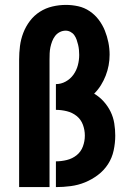

<svg xmlns="http://www.w3.org/2000/svg" viewBox="-20 -763 540 783"><path d="M58 0V-520Q58 -548 61.5 -575.5Q65 -603 75 -629Q85 -655 102 -677.5Q119 -700 142.5 -715Q166 -730 193.5 -736.5Q221 -743 249 -743Q274 -743 299 -737.5Q324 -732 345.5 -717.5Q367 -703 382.5 -682.5Q398 -662 407.5 -638.5Q417 -615 422 -590Q427 -565 427 -540Q427 -518 423 -496.5Q419 -475 411 -454.5Q403 -434 391.5 -415.5Q380 -397 364 -381Q386 -368 403 -349Q420 -330 431 -307.5Q442 -285 446 -260Q450 -235 450 -210Q450 -180 443.5 -149.5Q437 -119 420.5 -93.5Q404 -68 379.5 -49.5Q355 -31 327 -19.5Q299 -8 268.5 -4Q238 0 208 0V-105Q230 -105 252.5 -110.5Q275 -116 292.5 -130Q310 -144 318 -165.5Q326 -187 326 -210Q326 -233 318 -254.5Q310 -276 292.5 -290Q275 -304 252.5 -309.5Q230 -315 208 -315V-420Q229 -420 248 -430.5Q267 -441 279.5 -458.5Q292 -476 297.5 -497Q303 -518 303 -539Q303 -549 302 -559.5Q301 -570 298.5 -580.5Q296 -591 292.5 -601Q289 -611 283 -619.5Q277 -628 267.5 -633Q258 -638 248 -638Q235 -638 223.5 -632Q212 -626 204.5 -616Q197 -606 192.5 -594Q188 -582 185.5 -570Q183 -558 182.5 -545.5Q182 -533 182 -520V0Z"/></svg>

Font: Iosevka Curly Extrabold
Style: Regular
Weight: 800
Monospace: yes
Designer: Belleve Invis
Foundry: Belleve Invis
Version: Version 22.1.2; ttfautohint (v1.8.4)